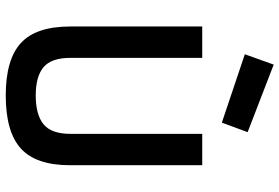

<svg xmlns="http://www.w3.org/2000/svg" viewBox="-176 -812 996 685"><g transform="rotate(90 322.5 -469.0)"><path d="M186 -221Q186 -154 219 -126Q252 -98 320 -98Q389 -98 423 -126Q457 -154 457 -221V-692H569V-221Q569 -99 509.5 -45Q450 9 320 9Q192 9 133 -45Q74 -99 74 -221V-692H186ZM451 -854 417 -762 173 -844 210 -947Z"/></g></svg>

Font: Panefresco 750wt
Style: Regular
Weight: 750
Foundry: Campivisivi & Chank Co
Version: Version 1.000